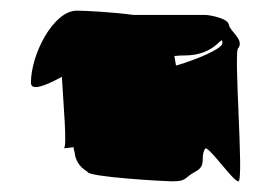

<svg xmlns="http://www.w3.org/2000/svg" viewBox="-20 -774 516 360"><path d="M38 -619C38 -603 63 -612 96 -630C99 -576 106 -501 100 -496C103 -496 108 -497 118 -498C118 -495 119 -492 120 -488C121 -476 127 -462 144 -452C144 -442 291 -434 302 -434C331 -434 324 -440 346 -452C369 -464 354 -478 365 -496C375 -496 417 -434 427 -434C438 -434 417 -684 427 -684C438 -700 411 -715 409 -728C407 -740 372 -746 365 -746H230C194 -751 142 -754 124 -754C80 -754 38 -672 38 -619ZM98 -496C97 -496 99 -496 100 -496ZM307 -669C315 -670 322 -670 326 -670C387 -670 397 -713 397 -693C397 -683 351 -663 310 -651C309 -658 308 -664 307 -669ZM319 -577Z"/></svg>

Font: bitstorm
Style: ext
Weight: 400
Version: Version 0.2